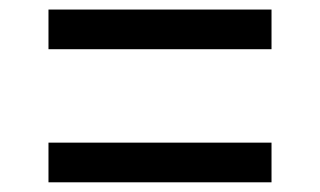

<svg xmlns="http://www.w3.org/2000/svg" viewBox="-20 -525 660 396"><path d="M80 -505.3H540V-423.5H80ZM80 -230.8H540V-149H80Z"/></svg>

Font: Monaspace Radon Var
Style: Regular
Weight: 400
Designer: Riley Cran and the Lettermatic Team
Version: Version 1.000 (Monaspace Radon Var)